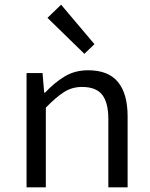

<svg xmlns="http://www.w3.org/2000/svg" viewBox="-20 -797 640 817"><path d="M93 0V-486H161L168 -403H172Q210 -444 254 -471Q298 -498 355 -498Q441 -498 482 -448Q523 -398 523 -302V0H441V-291Q441 -360 415 -393.5Q389 -427 329 -427Q286 -427 252 -405Q218 -383 175 -339V0ZM339 -568 182 -721 240 -777 382 -609Z"/></svg>

Font: SauceCodePro NFM
Style: Regular
Weight: 400
Monospace: yes
Designer: Paul D. Hunt, Teo Tuominen
Foundry: Adobe
Version: Version 2.042;hotconv 1.1.0;makeotfexe 2.6.0;Nerd Fonts 3.3.